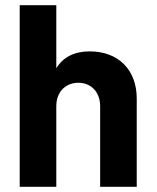

<svg xmlns="http://www.w3.org/2000/svg" viewBox="-20 -720 604 740"><path d="M326 -522C268 -522 224 -501 197 -457V-700H56V0H197V-311C197 -365 232 -401 282 -401C332 -401 366 -364 366 -311V0H507V-340C507 -454 433 -522 326 -522Z"/></svg>

Font: Arthouse Owned
Style: Bold
Weight: 700
Designer: Jeremy Tribby
Foundry: Tribby Type
Version: Version 1.000;PS 001.000;hotconv 1.0.88;makeotf.lib2.5.64775